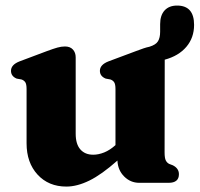

<svg xmlns="http://www.w3.org/2000/svg" viewBox="-20 -657 718 690"><path d="M75.5 -142V-337Q75.5 -354.5 70.8 -361.5Q66 -368.5 57 -371.5L40 -374.5Q19.5 -383 19.5 -402.5Q19.5 -424.5 50.5 -436.5L149 -473.5Q172 -482 186.2 -486Q200.5 -490 213.5 -490Q232 -490 242 -479Q252 -468 252 -451V-176.5Q252 -139 268.8 -120Q285.5 -101 315 -101Q334 -101 354.5 -109.2Q375 -117.5 395 -135.5V-337Q395 -354.5 390.2 -361.5Q385.5 -368.5 376.5 -371.5L360 -374.5Q339 -383 339 -402.5Q339 -424.5 370 -436.5L469 -473.5Q484.5 -479.5 495.8 -483.2Q507 -487 517 -489Q540 -496 547.8 -508.8Q555.5 -521.5 555.5 -543V-570Q555.5 -602 571.5 -619.5Q587.5 -637 616.5 -637Q677.5 -637 677.5 -567.5Q677.5 -521.5 649.8 -488.8Q622 -456 572 -442.5L571.5 -109.5Q571.5 -89 575.8 -80.5Q580 -72 588 -68L601 -63Q623 -52 623 -31Q623 0 586 0H480.5Q449 0 426.2 -22.8Q403.5 -45.5 402 -80Q345 -29.5 301 -8Q257 13.5 218.5 13.5Q154.5 13.5 115 -29.5Q75.5 -72.5 75.5 -142Z"/></svg>

Font: Fraunces 9pt S050
Style: Bold
Weight: 700
Version: Version 1.000; ttfautohint (v1.8.3)